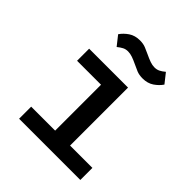

<svg xmlns="http://www.w3.org/2000/svg" viewBox="-200 -867 1000 1000"><g transform="rotate(45 300.0 -367.0)"><path d="M100.5 0V-89H277V-427H100.5V-516H387V-89H551.5V0ZM406.5 -603Q381.5 -603 363 -610.5Q344.5 -618 327.5 -626.5Q304.5 -637.5 287.2 -643.5Q270 -649.5 254 -649.5Q237.5 -649.5 224.2 -642.8Q211 -636 195.5 -623.5L154 -676Q169.5 -699 195.2 -716.5Q221 -734 257.5 -734Q282.5 -734 301 -726.2Q319.5 -718.5 336.5 -710.5Q359.5 -699.5 376.8 -693.5Q394 -687.5 410 -687.5Q426.5 -687.5 439.8 -694Q453 -700.5 468.5 -713.5L510 -661Q494.5 -638 468.8 -620.5Q443 -603 406.5 -603Z"/></g></svg>

Font: Lilex Medium
Style: Regular
Weight: 500
Designer: Mike Abbink, Paul van der Laan, Pieter van Rosmalen, Mikhael Khrustik
Foundry: Mikhael Khrustik
Version: Version 1.100